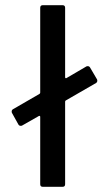

<svg xmlns="http://www.w3.org/2000/svg" viewBox="-20 -720 410 740"><path d="M355 -409Q355 -403 350 -400L234 -333Q231 -332 231 -328V-10Q231 0 221 0H145Q135 0 135 -10V-270Q135 -272 133.5 -273Q132 -274 130 -273L65 -236Q63 -235 60 -235Q54 -235 51 -240L26 -285Q25 -287 25 -290Q25 -296 30 -299L132 -358Q135 -360 135 -363V-690Q135 -700 145 -700H221Q231 -700 231 -690V-422Q231 -420 232.5 -419Q234 -418 236 -419L313 -464Q315 -465 318 -465Q324 -465 327 -460L354 -414Q355 -412 355 -409Z"/></svg>

Font: BarlowMedium
Style: Regular
Weight: 500
Designer: Jeremy Tribby
Foundry: Tribby Type
Version: Version 1.422